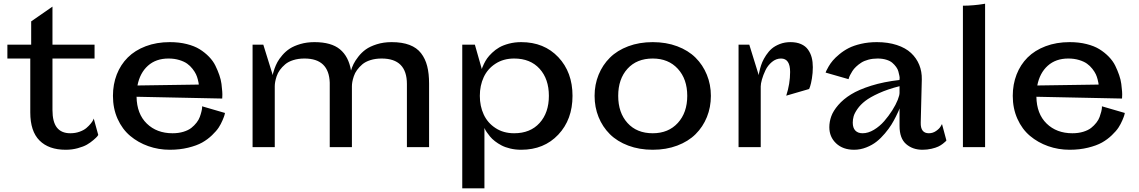

<svg xmlns="http://www.w3.org/2000/svg" viewBox="-20 -797 6172 1040"><path d="M20 -480V-555.2H148.9V-681.2L264.2 -761.2V-555.2H492.2V-480H264.2V-201.2Q264.2 -136.7 288.3 -106Q312.5 -75.2 360.8 -75.2Q388.2 -75.2 411.1 -83.5Q434.1 -91.8 447.8 -103.5Q461.4 -115.2 470.9 -126.7Q480.5 -138.2 484.4 -146.5L487.8 -154.8L512.2 -65.9Q510.3 -62.5 505.9 -57.1Q501.5 -51.8 485.6 -38.1Q469.7 -24.4 451.2 -13.7Q432.6 -2.9 401.6 5.6Q370.6 14.2 335.9 14.2Q244.1 14.2 194.1 -35.9Q144 -85.9 144 -188V-480Z M1198.7 -185.1Q1197.8 -180.7 1196 -173.6Q1194.3 -166.5 1185.5 -145.8Q1176.8 -125 1164.6 -106.2Q1152.3 -87.4 1128.4 -64.5Q1104.5 -41.5 1075 -24.9Q1045.4 -8.3 999.5 2.9Q953.6 14.2 899.9 14.2Q838.4 14.2 783.2 -5.4Q728 -24.9 685.1 -61Q642.1 -97.2 616.9 -153.3Q591.8 -209.5 591.8 -277.8Q591.8 -340.3 612.5 -393.6Q633.3 -446.8 672.1 -485.6Q710.9 -524.4 769.5 -546.6Q828.1 -568.8 899.9 -568.8Q950.2 -568.8 991.7 -558.3Q1033.2 -547.9 1061.5 -530.3Q1089.8 -512.7 1112.1 -489.7Q1134.3 -466.8 1146.7 -441.4Q1159.2 -416 1168 -390.6Q1176.8 -365.2 1179.7 -342.3Q1182.6 -319.3 1183.8 -301.8Q1185.1 -284.2 1184.1 -273.4L1183.6 -263.2L719.7 -272.9Q721.2 -180.2 775.1 -127.7Q829.1 -75.2 914.6 -75.2Q947.3 -75.2 973.6 -83.3Q1000 -91.3 1016.4 -104.2Q1032.7 -117.2 1044.7 -132.6Q1056.6 -147.9 1062.3 -163.6Q1067.9 -179.2 1071 -192.1Q1074.2 -205.1 1074.7 -212.9V-221.2ZM1056.6 -338.9Q1056.6 -341.8 1055.9 -346.9Q1055.2 -352.1 1051.5 -366.7Q1047.9 -381.3 1041.7 -394.5Q1035.6 -407.7 1022.9 -424.1Q1010.3 -440.4 993.9 -452.1Q977.5 -463.9 951.2 -471.9Q924.8 -480 892.6 -480Q824.7 -480 781.2 -440.9Q737.8 -401.9 724.6 -334Z M2184.1 0V-341.8Q2184.1 -480 2047.4 -480Q2013.7 -480 1986.6 -471.4Q1959.5 -462.9 1942.6 -448.5Q1925.8 -434.1 1914.1 -418Q1902.3 -401.9 1896.5 -384Q1890.6 -366.2 1888.4 -353.3Q1886.2 -340.3 1886.2 -330.1V0H1766.1V-349.1Q1761.7 -480 1629.4 -480Q1595.7 -480 1568.6 -471.4Q1541.5 -462.9 1524.7 -448.5Q1507.8 -434.1 1496.1 -418Q1484.4 -401.9 1478.5 -384Q1472.7 -366.2 1470.5 -353.3Q1468.3 -340.3 1468.3 -330.1V0H1348.1V-555.2H1406.2L1457.5 -390.1Q1458 -394 1459.2 -400.4Q1460.4 -406.7 1467 -425.3Q1473.6 -443.8 1482.7 -460.7Q1491.7 -477.5 1509.5 -498.3Q1527.3 -519 1549.8 -533.7Q1572.3 -548.3 1607.2 -558.6Q1642.1 -568.8 1683.1 -568.8Q1774.4 -568.8 1821.5 -529.8Q1868.7 -490.7 1881.3 -415Q1886.7 -433.1 1895 -450.2Q1903.3 -467.3 1920.9 -490Q1938.5 -512.7 1961.2 -529.1Q1983.9 -545.4 2020.5 -557.1Q2057.1 -568.8 2101.1 -568.8Q2158.2 -568.8 2198 -553.7Q2237.8 -538.6 2260.7 -508.8Q2283.7 -479 2293.9 -439Q2304.2 -398.9 2304.2 -344.2V0Z M2483.9 -555.2H2552.2L2589.8 -422.9Q2590.8 -425.8 2592.5 -431.2Q2594.2 -436.5 2601.6 -451.7Q2608.9 -466.8 2618.4 -480.5Q2627.9 -494.1 2645.5 -511Q2663.1 -527.8 2684.1 -540Q2705.1 -552.2 2736.3 -560.5Q2767.6 -568.8 2803.2 -568.8Q2927.2 -568.8 3004.2 -487.3Q3081.1 -405.8 3081.1 -277.8Q3081.1 -149.4 3003.9 -67.6Q2926.8 14.2 2803.2 14.2Q2772 14.2 2744.1 7.6Q2716.3 1 2696.8 -9.3Q2677.2 -19.5 2660.9 -32.2Q2644.5 -44.9 2634.3 -57.6Q2624 -70.3 2616.9 -80.6Q2609.9 -90.8 2606.9 -97.7L2604 -104V223.1H2483.9ZM2765.1 -480Q2707 -480 2664.1 -452.1Q2621.1 -424.3 2600.1 -378.9Q2579.1 -333.5 2579.1 -277.8Q2579.1 -222.2 2600.1 -176.8Q2621.1 -131.3 2664.1 -103.3Q2707 -75.2 2765.1 -75.2Q2852.5 -75.2 2902.8 -130.9Q2953.1 -186.5 2953.1 -277.8Q2953.1 -369.1 2902.8 -424.6Q2852.5 -480 2765.1 -480Z M3200.7 -277.8Q3200.7 -338.9 3222.4 -392.1Q3244.1 -445.3 3283.7 -484.6Q3323.2 -523.9 3383.1 -546.4Q3442.9 -568.8 3515.6 -568.8Q3588.4 -568.8 3648.2 -546.4Q3708 -523.9 3747.6 -484.6Q3787.1 -445.3 3808.8 -392.1Q3830.6 -338.9 3830.6 -277.8Q3830.6 -216.3 3809.1 -163.1Q3787.6 -109.9 3747.8 -70.3Q3708 -30.8 3648.2 -8.3Q3588.4 14.2 3515.6 14.2Q3442.9 14.2 3383.1 -8.3Q3323.2 -30.8 3283.4 -70.3Q3243.7 -109.9 3222.2 -163.1Q3200.7 -216.3 3200.7 -277.8ZM3515.6 -75.2Q3600.6 -75.2 3651.6 -131.1Q3702.6 -187 3702.6 -277.8Q3702.6 -368.7 3651.6 -424.3Q3600.6 -480 3515.6 -480Q3429.2 -480 3378.9 -424.6Q3328.6 -369.1 3328.6 -277.8Q3328.6 -186.5 3378.9 -130.9Q3429.2 -75.2 3515.6 -75.2Z M4100.6 -329.1V0H3980.5V-555.2H4038.6L4089.8 -390.1Q4090.3 -394 4091.3 -400.4Q4092.3 -406.7 4097.2 -425.3Q4102.1 -443.8 4109.1 -460.7Q4116.2 -477.5 4129.9 -498.3Q4143.6 -519 4160.6 -533.7Q4177.7 -548.3 4204.1 -558.6Q4230.5 -568.8 4261.7 -568.8Q4294.9 -568.8 4319.1 -558.1Q4343.3 -547.4 4356.9 -528.1Q4370.6 -508.8 4376.7 -485.4Q4382.8 -461.9 4382.8 -433.1Q4382.8 -401.9 4377.9 -372.3Q4373 -342.8 4368.2 -329.1L4362.8 -314.9L4238.8 -278.8Q4259.8 -343.3 4259.8 -407.2Q4259.8 -480 4210.4 -480Q4183.6 -480 4161.1 -461.2Q4138.7 -442.4 4126.2 -416.3Q4113.8 -390.1 4107.2 -366.7Q4100.6 -343.3 4100.6 -329.1Z M4967.3 -132.8Q4965.8 -75.2 5011.2 -75.2Q5032.7 -75.2 5050.5 -87.6Q5068.4 -100.1 5075.2 -112.3L5082.5 -125L5106.4 -36.1Q5105 -34.2 5101.8 -30.8Q5098.6 -27.3 5087.4 -18.6Q5076.2 -9.8 5062.5 -3.2Q5048.8 3.4 5025.6 8.8Q5002.4 14.2 4976.6 14.2Q4923.8 14.2 4888.2 -16.6Q4852.5 -47.4 4852.5 -115.2V-210Q4851.1 -205.1 4847.7 -197Q4844.2 -189 4832.8 -165.8Q4821.3 -142.6 4808.1 -121.3Q4794.9 -100.1 4773.2 -74.2Q4751.5 -48.3 4728 -29.8Q4704.6 -11.2 4672.4 1.5Q4640.1 14.2 4606.4 14.2Q4545.9 14.2 4509 -20.5Q4472.2 -55.2 4472.2 -107.9Q4472.2 -137.7 4482.7 -167Q4493.2 -196.3 4520.5 -228Q4547.9 -259.8 4589.6 -285.6Q4631.3 -311.5 4699 -332.8Q4766.6 -354 4852.5 -363.8Q4851.6 -364.3 4852.8 -370.4Q4854 -376.5 4851.6 -387Q4849.1 -397.5 4846.2 -409.7Q4843.3 -421.9 4834.2 -434.3Q4825.2 -446.8 4813.2 -457Q4801.3 -467.3 4780.5 -473.6Q4759.8 -480 4733.4 -480Q4707 -480 4684.1 -473.9Q4661.1 -467.8 4645.5 -457.8Q4629.9 -447.8 4617.2 -435.8Q4604.5 -423.8 4597.2 -412.1Q4589.8 -400.4 4584.7 -390.4Q4579.6 -380.4 4578.1 -374L4576.2 -368.2L4452.1 -403.8Q4453.1 -407.2 4455.6 -413.1Q4458 -418.9 4468 -436.3Q4478 -453.6 4491 -469Q4503.9 -484.4 4526.9 -503.4Q4549.8 -522.5 4576.9 -536.4Q4604 -550.3 4644 -559.6Q4684.1 -568.8 4729.5 -568.8Q4790 -568.8 4837.6 -553.2Q4885.3 -537.6 4914.8 -510Q4944.3 -482.4 4959.2 -445.8Q4974.1 -409.2 4973.1 -366.2ZM4599.1 -132.8Q4599.1 -104.5 4613 -89.8Q4627 -75.2 4652.3 -75.2Q4682.6 -75.2 4713.9 -94Q4745.1 -112.8 4769.3 -140.6Q4793.5 -168.5 4813 -199.2Q4832.5 -230 4842.8 -256.1Q4853 -282.2 4852.5 -294.9V-330.1Q4788.6 -314 4740.7 -292.2Q4692.9 -270.5 4666.7 -250.2Q4640.6 -230 4624.5 -206.8Q4608.4 -183.6 4603.8 -166.7Q4599.1 -149.9 4599.1 -132.8Z M5195.8 0V-766.1Q5224.1 -766.1 5254.2 -768.8Q5284.2 -771.5 5300.3 -774.4L5315.9 -776.9V0Z M6072.8 -185.1Q6071.8 -180.7 6070.1 -173.6Q6068.4 -166.5 6059.6 -145.8Q6050.8 -125 6038.6 -106.2Q6026.4 -87.4 6002.4 -64.5Q5978.5 -41.5 5949 -24.9Q5919.4 -8.3 5873.5 2.9Q5827.6 14.2 5773.9 14.2Q5712.4 14.2 5657.2 -5.4Q5602.1 -24.9 5559.1 -61Q5516.1 -97.2 5491 -153.3Q5465.8 -209.5 5465.8 -277.8Q5465.8 -340.3 5486.6 -393.6Q5507.3 -446.8 5546.1 -485.6Q5585 -524.4 5643.6 -546.6Q5702.1 -568.8 5773.9 -568.8Q5824.2 -568.8 5865.7 -558.3Q5907.2 -547.9 5935.5 -530.3Q5963.9 -512.7 5986.1 -489.7Q6008.3 -466.8 6020.8 -441.4Q6033.2 -416 6042 -390.6Q6050.8 -365.2 6053.7 -342.3Q6056.6 -319.3 6057.9 -301.8Q6059.1 -284.2 6058.1 -273.4L6057.6 -263.2L5593.8 -272.9Q5595.2 -180.2 5649.2 -127.7Q5703.1 -75.2 5788.6 -75.2Q5821.3 -75.2 5847.7 -83.3Q5874 -91.3 5890.4 -104.2Q5906.7 -117.2 5918.7 -132.6Q5930.7 -147.9 5936.3 -163.6Q5941.9 -179.2 5945.1 -192.1Q5948.2 -205.1 5948.7 -212.9V-221.2ZM5930.7 -338.9Q5930.7 -341.8 5929.9 -346.9Q5929.2 -352.1 5925.5 -366.7Q5921.9 -381.3 5915.8 -394.5Q5909.7 -407.7 5897 -424.1Q5884.3 -440.4 5867.9 -452.1Q5851.6 -463.9 5825.2 -471.9Q5798.8 -480 5766.6 -480Q5698.7 -480 5655.3 -440.9Q5611.8 -401.9 5598.6 -334Z"/></svg>

Font: Sporting Grotesque
Style: Regular
Weight: 400
Designer: Lucas LE BIHAN
Foundry: Lucas LE BIHAN
Version: Version 2.001;PS 2.1;hotconv 1.0.88;makeotf.lib2.5.647800